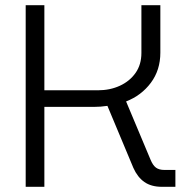

<svg xmlns="http://www.w3.org/2000/svg" viewBox="-20 -720 719 740"><path d="M79 0V-700H151V-372H357Q404 -372 442 -389.5Q480 -407 502.5 -439Q525 -471 525 -516V-700H598V-517Q598 -450 561.5 -401Q525 -352 466 -329L560 -105Q569 -83 581 -74Q593 -65 614 -65H656V0H604Q563 0 536.5 -18.5Q510 -37 494 -73L394 -312Q368 -308 341 -308H151V0Z"/></svg>

Font: MuseoModerno Light
Style: Regular
Weight: 300
Designer: Pablo Cosgaya, Héctor Gatti, Marcela Romero, and the Authors of The MuseoModerno Project.
Foundry: Omnibus-Type Team
Version: Version 1.001